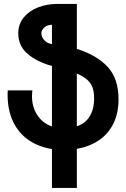

<svg xmlns="http://www.w3.org/2000/svg" viewBox="-20 -745 640 972"><path d="M243 9.5Q176 -1 125.5 -35.5Q75 -70 46.8 -128.2Q18.5 -186.5 18.5 -266Q18.5 -280 19 -287.5H144Q142 -274 142 -258Q142 -202 169.8 -161Q197.5 -120 243 -105V-411Q165.5 -432.5 119 -473Q72.5 -513.5 72.5 -575.5Q72.5 -624 101 -657.8Q129.5 -691.5 174.2 -708.2Q219 -725 268 -725H369V-497.5Q470 -466 525 -406.5Q580 -347 580 -242.5Q580 -170 553 -117.2Q526 -64.5 478.5 -33.2Q431 -2 369 8.5V206.5H243ZM456.5 -248Q456.5 -283 447 -305.8Q437.5 -328.5 419 -343.5Q400.5 -358.5 369 -373V-106Q410.5 -118.5 433.5 -155Q456.5 -191.5 456.5 -248ZM189.5 -576Q189.5 -558.5 203.5 -542.2Q217.5 -526 243 -521.5V-619.5Q220.5 -619.5 205 -606.5Q189.5 -593.5 189.5 -576Z"/></svg>

Font: JuliaMono ExtraBold
Style: Regular
Weight: 800
Monospace: yes
Designer: cormullion
Foundry: corm
Version: Version 0.055; ttfautohint (v1.8.4)